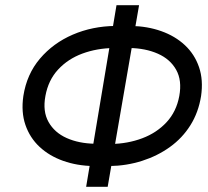

<svg xmlns="http://www.w3.org/2000/svg" viewBox="-20 -720 800 740"><path d="M516 -700 395 0H312L429 -700ZM671 -350Q682 -410 659 -451Q636 -492 588.5 -513Q541 -534 479 -535H418Q353 -534 297.5 -513.5Q242 -493 204 -452Q166 -411 155 -350Q144 -291 167 -250Q190 -209 237 -188Q284 -167 346 -166L407 -165Q472 -166 528 -187Q584 -208 622 -249Q660 -290 671 -350ZM755 -350Q745 -287 714 -237.5Q683 -188 635 -153.5Q587 -119 527.5 -100Q468 -81 402 -80H341Q277 -81 223.5 -100Q170 -119 132.5 -154Q95 -189 78 -238.5Q61 -288 70 -350Q83 -434 134 -494Q185 -554 260.5 -586.5Q336 -619 424 -620H485Q548 -619 601.5 -600Q655 -581 692.5 -546Q730 -511 747 -461.5Q764 -412 755 -350Z"/></svg>

Font: Jost
Style: Italic
Weight: 400
Italic angle: -5°
Version: Version 3.710